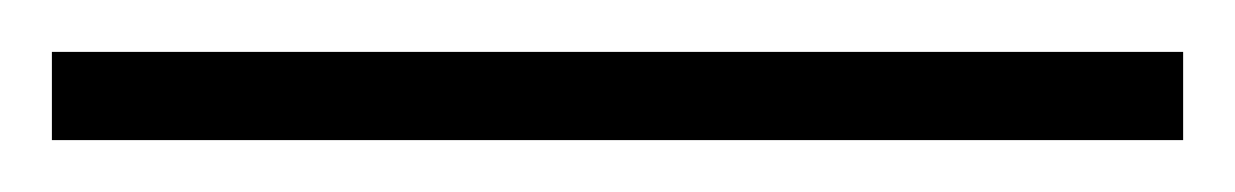

<svg xmlns="http://www.w3.org/2000/svg" viewBox="-24 -814 476 74"><path d="M432 -760V-794H-4V-760Z"/></svg>

Font: Noto Sans Gurmukhi Condensed ExtraLight
Style: Regular
Weight: 200
Width: 3
Designer: Jelle Bosma - Monotype Design Team
Foundry: Monotype Imaging Inc.
Version: Version 2.004